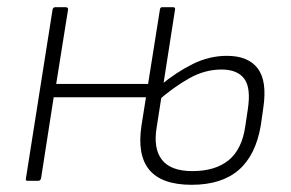

<svg xmlns="http://www.w3.org/2000/svg" viewBox="-20 -502 808 533"><path d="M57 0Q50 0 52 -7L126 -476Q128 -482 133 -482H162Q169 -482 169 -476L136 -269H399L394 -232H129L94 -7Q92 0 86 0ZM512 11Q429 11 394.5 -30.5Q360 -72 373 -155L424 -476Q425 -482 430 -482H460Q467 -482 466 -476L415 -149Q405 -90 429.5 -58.5Q454 -27 514 -27Q578 -27 615 -57.5Q652 -88 661 -152L668 -199Q677 -258 658 -283.5Q639 -309 595 -309Q549 -309 506 -285Q463 -261 418 -222L425 -265Q470 -302 515.5 -324.5Q561 -347 610 -347Q669 -347 695.5 -312Q722 -277 711 -203L704 -154Q690 -71 642.5 -30Q595 11 512 11Z"/></svg>

Font: Sofia Sans Semi Condensed ExtraLight
Style: Italic
Weight: 250
Italic angle: -9°
Version: Version 4.100